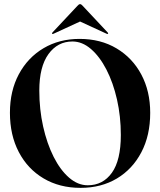

<svg xmlns="http://www.w3.org/2000/svg" viewBox="-20 -898 774 928"><path d="M364.5 -710Q466.5 -710 543.5 -664Q620.5 -618 663.2 -537.5Q706 -457 706 -352.5Q706 -243.5 663.2 -162Q620.5 -80.5 544.8 -35.2Q469 10 369.5 10Q267.5 10 190.5 -35.8Q113.5 -81.5 70.8 -163.2Q28 -245 28 -353Q28 -459 71.2 -539.5Q114.5 -620 190.5 -665Q266.5 -710 364.5 -710ZM564 -245.5Q564 -335.5 545.5 -417Q527 -498.5 494.5 -561.5Q462 -624.5 419.8 -661Q377.5 -697.5 330 -697.5Q258.5 -697.5 214.2 -636.5Q170 -575.5 170 -460.5Q170 -369 188.5 -286.5Q207 -204 239.2 -140Q271.5 -76 314 -39.2Q356.5 -2.5 404 -2.5Q477.5 -2.5 520.8 -63Q564 -123.5 564 -245.5ZM240 -735.5Q235 -732.5 232.5 -734.5Q230 -737 233.5 -741L353.5 -869Q361 -878 367 -878Q373 -878 380.5 -869L500.5 -741Q504.5 -736.5 501.5 -734.5Q499.5 -732.5 494 -735.5L367 -794Z"/></svg>

Font: Fraunces 144pt S000 SemiBold
Style: Regular
Weight: 600
Version: Version 1.000; ttfautohint (v1.8.3)